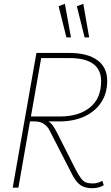

<svg xmlns="http://www.w3.org/2000/svg" viewBox="-20 -989 585 1012"><path d="M519 -36 527 -13Q512 -4 497 -0.5Q482 3 465 3Q431 3 407 -11.5Q383 -26 361 -68L240 -304Q233 -319 214 -334Q195 -349 163 -349H138L77 0H47L172 -710H343Q441 -710 493 -672Q545 -634 545 -563Q545 -496 512.5 -448Q480 -400 423.5 -374.5Q367 -349 293 -349H235Q248 -342 259 -326.5Q270 -311 282 -287L379 -95Q395 -65 407 -49Q419 -33 433 -27.5Q447 -22 469 -22Q486 -22 498.5 -26.5Q511 -31 519 -36ZM345 -683H197L143 -375H295Q395 -375 454 -422.5Q513 -470 513 -561Q513 -683 345 -683ZM426 -792 385 -956 419 -969 450 -792ZM330 -792 289 -956 322 -969 354 -792Z"/></svg>

Font: Livvic Thin
Style: Italic
Weight: 250
Italic angle: -10°
Designer: Jacques Le Bailly, Baron von Fonthausen
Version: Version 1.001; ttfautohint (v1.8.2)